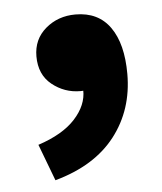

<svg xmlns="http://www.w3.org/2000/svg" viewBox="-38 -231 397 470"><g transform="rotate(-5 160.0 4.0)"><path d="M80 204 46 114Q107 94 137.5 60.5Q168 27 167 -10V-118L218 -27Q206 -18 191.5 -13Q177 -8 160 -8Q121 -8 90.5 -32.5Q60 -57 60 -102Q60 -144 90.5 -170Q121 -196 164 -196Q220 -196 249 -155Q278 -114 278 -40Q278 48 228 112.5Q178 177 80 204Z"/></g></svg>

Font: Source Sans 3 ExtraLight Black
Style: Regular
Weight: 900
Version: Version 3.052;hotconv 1.1.0;makeotfexe 2.6.0